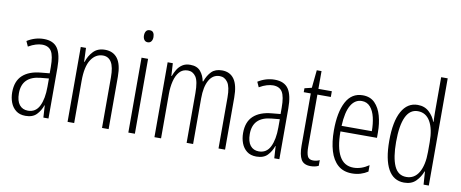

<svg xmlns="http://www.w3.org/2000/svg" viewBox="-67 -1045 3214 1340"><g transform="rotate(10 1540.5 -375.0)"><path d="M190.4 -541Q258.3 -541 288.1 -497.6Q317.9 -454.1 317.9 -359.4V0H281.7L276.4 -85.9H274.4Q261.2 -46.9 234.1 -18.6Q207 9.8 155.8 9.8Q114.3 9.8 87.9 -11Q61.5 -31.7 49.1 -64.9Q36.6 -98.1 36.6 -136.7Q36.6 -215.8 81.8 -257.3Q127 -298.8 210.4 -306.2L271.5 -312V-356.9Q271.5 -436 251.5 -468Q231.4 -500 185.5 -500Q166 -500 141.6 -492.9Q117.2 -485.8 88.9 -469.2L72.3 -505.9Q127.9 -541 190.4 -541ZM272.5 -275.4 214.8 -270Q84 -257.8 84 -137.7Q84 -84 106 -56.4Q127.9 -28.8 166.5 -28.8Q221.7 -28.8 247.1 -80.3Q272.5 -131.8 272.5 -217.3Z M624 -541Q682.1 -541 713.1 -499.8Q744.1 -458.5 744.1 -371.1V0H697.3V-358.9Q697.3 -432.1 676.5 -465.6Q655.8 -499 617.2 -499Q564.9 -499 532.5 -449.7Q500 -400.4 500 -298.8V0H453.1V-530.8H490.2L494.1 -433.1H497.6Q510.7 -476.1 541.3 -508.5Q571.8 -541 624 -541Z M907.7 -729.5Q925.8 -729.5 933.3 -717.3Q940.9 -705.1 940.9 -687Q940.9 -667.5 932.1 -655.8Q923.3 -644 907.2 -644Q891.1 -644 882.3 -656Q873.5 -668 873.5 -686.5Q873.5 -705.1 881.6 -717.3Q889.6 -729.5 907.7 -729.5ZM930.2 -530.8V0H883.8V-530.8Z M1453.6 -541Q1509.8 -541 1539.6 -499Q1569.3 -457 1569.3 -368.7V0H1522.9V-361.8Q1522.9 -436.5 1501.2 -467.8Q1479.5 -499 1444.3 -499Q1395.5 -499 1369.1 -452.1Q1342.8 -405.3 1342.8 -323.7V0H1296.9V-352.5Q1296.9 -436.5 1275.4 -467.8Q1253.9 -499 1218.8 -499Q1181.2 -499 1158.7 -473.1Q1136.2 -447.3 1126 -405.5Q1115.7 -363.8 1115.7 -315.9V0H1068.8V-530.8H1105.5L1110.8 -441.4H1113.8Q1122.6 -466.3 1136.5 -489Q1150.4 -511.7 1172.6 -526.4Q1194.8 -541 1228 -541Q1276.9 -541 1301.3 -511.5Q1325.7 -481.9 1332.5 -442.4H1336.4Q1352.5 -487.3 1379.2 -514.2Q1405.8 -541 1453.6 -541Z M1826.7 -541Q1894.5 -541 1924.3 -497.6Q1954.1 -454.1 1954.1 -359.4V0H1918L1912.6 -85.9H1910.6Q1897.5 -46.9 1870.4 -18.6Q1843.3 9.8 1792 9.8Q1750.5 9.8 1724.1 -11Q1697.8 -31.7 1685.3 -64.9Q1672.9 -98.1 1672.9 -136.7Q1672.9 -215.8 1718 -257.3Q1763.2 -298.8 1846.7 -306.2L1907.7 -312V-356.9Q1907.7 -436 1887.7 -468Q1867.7 -500 1821.8 -500Q1802.2 -500 1777.8 -492.9Q1753.4 -485.8 1725.1 -469.2L1708.5 -505.9Q1764.2 -541 1826.7 -541ZM1908.7 -275.4 1851.1 -270Q1720.2 -257.8 1720.2 -137.7Q1720.2 -84 1742.2 -56.4Q1764.2 -28.8 1802.7 -28.8Q1857.9 -28.8 1883.3 -80.3Q1908.7 -131.8 1908.7 -217.3Z M2186.5 -32.2Q2211.9 -32.2 2232.9 -42.5V-2.4Q2221.2 3.4 2207.3 6.6Q2193.4 9.8 2176.3 9.8Q2127.4 9.8 2108.9 -22.9Q2090.3 -55.7 2090.3 -119.6V-490.2H2040.5V-518.1L2090.8 -530.3L2103.5 -656.7H2137.2V-530.8H2232.4V-490.2H2137.2V-121.1Q2137.2 -75.7 2147.2 -54Q2157.2 -32.2 2186.5 -32.2Z M2451.2 -540.5Q2504.4 -540.5 2536.9 -507.3Q2569.3 -474.1 2584.2 -420.2Q2599.1 -366.2 2599.1 -303.7V-265.1H2340.3Q2340.3 -150.4 2373.3 -91.1Q2406.2 -31.7 2473.1 -31.7Q2528.3 -31.7 2581.5 -68.4V-22.9Q2557.6 -7.3 2529.8 1.2Q2502 9.8 2469.7 9.8Q2408.2 9.8 2369.4 -24.4Q2330.6 -58.6 2312.3 -120.4Q2293.9 -182.1 2293.9 -264.6Q2293.9 -393.1 2333 -466.8Q2372.1 -540.5 2451.2 -540.5ZM2451.2 -500Q2402.8 -500 2374.3 -451.9Q2345.7 -403.8 2341.3 -304.7H2555.7Q2555.7 -357.4 2545.2 -401.9Q2534.7 -446.3 2511.5 -473.1Q2488.3 -500 2451.2 -500Z M2838.9 9.8Q2763.7 9.8 2725.3 -59.1Q2687 -127.9 2687 -260.3Q2687 -397 2727.1 -469Q2767.1 -541 2840.3 -541Q2889.2 -541 2921.1 -511.2Q2953.1 -481.4 2966.3 -443.4H2968.8Q2967.8 -463.9 2967.3 -480.7Q2966.8 -497.6 2966.8 -514.2V-759.8H3013.2V0H2976.1L2969.7 -91.8H2966.8Q2952.6 -52.2 2922.1 -21.2Q2891.6 9.8 2838.9 9.8ZM2847.2 -31.7Q2904.8 -31.7 2935.8 -84.2Q2966.8 -136.7 2966.8 -230V-299.3Q2966.8 -393.1 2936.3 -445.6Q2905.8 -498 2848.6 -498Q2792 -498 2763.7 -437.5Q2735.4 -377 2735.4 -260.3Q2735.4 -150.4 2761.7 -91.1Q2788.1 -31.7 2847.2 -31.7Z"/></g></svg>

Font: Open Sans Condensed Light
Style: Regular
Weight: 300
Width: 3
Designer: Monotype Design Team
Foundry: Monotype Imaging Inc.
Version: Version 3.003; ttfautohint (v1.8.4)